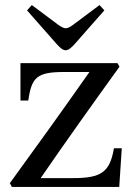

<svg xmlns="http://www.w3.org/2000/svg" viewBox="-20 -740 520 760"><path d="M87 -699 204 -566C217 -552 228 -541 240 -541C252 -541 264 -553 276 -566L393 -699L374 -720L271 -643C260 -635 249 -628 240 -628C232 -628 220 -635 209 -643L106 -720ZM19 -15 27 0H452L462 -153H431C415 -59 381 -35 270 -35H141C242 -182 347 -329 453 -476L445 -490H61V-342H92C105 -434 126 -455 234 -455H334C231 -308 126 -162 19 -15Z"/></svg>

Font: Lingua Franca
Style: Regular
Weight: 400
Version: Version 1.19